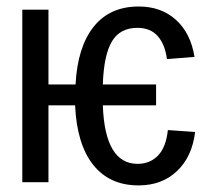

<svg xmlns="http://www.w3.org/2000/svg" viewBox="-20 -558 640 588"><path d="M128.4 -235.4V0H48.3V-528.3H128.4V-299.3H211.4Q217.3 -413.6 266.6 -475.8Q315.9 -538.1 404.8 -538.1Q473.6 -538.1 518.8 -497.3Q564 -456.5 575.7 -383.8L491.2 -377Q485.8 -420.9 463.6 -446.8Q441.4 -472.7 400.4 -472.7Q347.7 -472.7 322.8 -431.2Q297.9 -389.6 294.9 -299.3H458V-235.4H294.9Q301.3 -56.2 401.4 -56.2Q439 -56.2 463.6 -81.3Q488.3 -106.4 494.1 -159.7L577.6 -153.8Q568.4 -78.1 522.2 -34.2Q476.1 9.8 404.3 9.8Q315.4 9.8 265.4 -53.2Q215.3 -116.2 210 -235.4Z"/></svg>

Font: Courier New
Style: Regular
Weight: 400
Designer: Steve Matteson
Foundry: Ascender Corporation
Version: Version 2.00.3